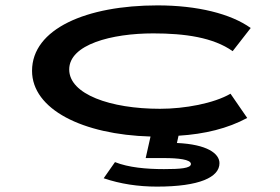

<svg xmlns="http://www.w3.org/2000/svg" viewBox="-20 -496 1040 713"><path d="M563 197C721 197 795 162 795 110C795 74 749 40 637 35L643 8C740 2 826 -19 898 -58L836 -148C774 -112 666 -92 574 -92C390 -92 237 -146 237 -238C237 -331 395 -372 549 -372C667 -372 772 -357 844 -306L911 -392C837 -445 713 -476 565 -476C301 -476 99 -389 99 -233C99 -90 287 4 539 11L521 91H589C641 91 689 96 689 113C689 129 649 132 589 132C523 132 457 126 407 106L365 166C427 187 493 197 563 197Z"/></svg>

Font: Inconsolata UltraExpanded
Style: Bold
Weight: 700
Width: 9
Monospace: yes
Designer: Raph Levien, Cyreal, Brenton Simpson
Foundry: Raph Levien, Cyreal, Google
Version: Version 3.100